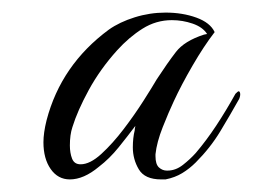

<svg xmlns="http://www.w3.org/2000/svg" viewBox="-20 -572 402 305"><path d="M236 -287Q210 -287 200.5 -303Q191 -319 191 -338Q191 -353 194 -365Q194 -367 194.5 -369Q195 -371 195 -372Q183 -356 168.5 -338Q154 -320 137 -307Q113 -287 91 -287Q72 -287 60.5 -303.5Q49 -320 49 -346Q49 -361 54 -381Q77 -469 153 -525Q170 -537 194 -544.5Q218 -552 243 -552Q270 -552 292 -544Q314 -536 321 -521Q304 -499 286 -468Q268 -437 256 -411Q248 -394 238.5 -370Q229 -346 227 -327V-324Q227 -311 232.5 -306Q238 -301 245 -301H246Q259 -301 270.5 -310Q282 -319 291 -329Q308 -349 323.5 -372.5Q339 -396 354 -423Q358 -427 359 -427Q361 -427 361.5 -423.5Q362 -420 360 -415Q346 -390 330 -363.5Q314 -337 291 -314Q281 -304 269.5 -297Q258 -290 243 -287ZM108 -311Q123 -311 141 -327.5Q159 -344 176.5 -367Q194 -390 208 -412Q222 -434 229 -446Q246 -472 259.5 -489.5Q273 -507 304 -517Q305 -517 306.5 -517.5Q308 -518 309 -518Q302 -529 286 -534.5Q270 -540 253 -540Q228 -540 206.5 -526.5Q185 -513 166 -492Q139 -462 121 -429Q103 -396 95 -370Q91 -358 91 -341Q91 -329 94.5 -320Q98 -311 108 -311Z"/></svg>

Font: MonteCarlo
Style: Regular
Weight: 400
Designer: Robert E. Leuschke
Foundry: Robert E. Leuschke
Version: Version 1.010; ttfautohint (v1.8.3)